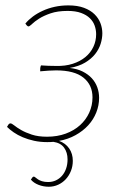

<svg xmlns="http://www.w3.org/2000/svg" viewBox="-20 -521 459 712"><path d="M105.5 134Q108 134 111.5 137.2Q115 140.5 120.8 144.2Q126.5 148 135.8 151Q145 154 158.5 154Q174 154 187 148Q200 142 209.8 131Q219.5 120 225 104.5Q230.5 89 230.5 70Q230.5 44.5 217.8 26.8Q205 9 178 5Q172.5 5.5 166.8 5.8Q161 6 155 6Q129 6 106.2 1Q83.5 -4 64.5 -12Q45.5 -20 30.8 -30.2Q16 -40.5 6 -50.5L11.5 -59.5Q14.5 -63.5 18.5 -63.5Q23.5 -63.5 33 -55.8Q42.5 -48 58.5 -38.8Q74.5 -29.5 98 -21.8Q121.5 -14 154.5 -14Q192.5 -14 223.8 -25.5Q255 -37 277 -57Q299 -77 311 -103.5Q323 -130 323 -160Q323 -206 289.5 -233Q256 -260 188 -260Q173.5 -260 159.8 -259Q146 -258 129 -256.5Q129 -262 129.2 -267.5Q129.5 -273 132 -278.5Q146 -277.5 159.5 -277Q173 -276.5 187.5 -276.5Q222 -275.5 249.8 -284.5Q277.5 -293.5 296.8 -309.5Q316 -325.5 326.2 -347.2Q336.5 -369 336.5 -394Q336.5 -410.5 331 -426Q325.5 -441.5 313.2 -453.5Q301 -465.5 280.8 -473Q260.5 -480.5 231 -480.5Q193.5 -480.5 167.5 -471.5Q141.5 -462.5 124.8 -451.8Q108 -441 98.8 -432Q89.5 -423 85.5 -423Q83 -423 79.5 -426.5L74 -433.5Q85.5 -447.5 102 -459.8Q118.5 -472 138.8 -481.2Q159 -490.5 183 -495.8Q207 -501 233.5 -501Q267.5 -501 291.5 -492Q315.5 -483 330.5 -468.2Q345.5 -453.5 352.5 -435Q359.5 -416.5 359.5 -397.5Q359.5 -378.5 353.2 -358.5Q347 -338.5 332.8 -320.5Q318.5 -302.5 295.5 -288.8Q272.5 -275 238.5 -269Q266 -266 286.5 -255.8Q307 -245.5 320.5 -230.8Q334 -216 340.8 -197.2Q347.5 -178.5 347.5 -158Q347.5 -130 337 -103.8Q326.5 -77.5 307 -56.2Q287.5 -35 260 -19.8Q232.5 -4.5 199 1.5Q223 10 236.5 29.5Q250 49 250 75.5Q250 95.5 243 113Q236 130.5 224 143.5Q212 156.5 195.8 164Q179.5 171.5 161 171.5Q141 171.5 123 164.5Q105 157.5 94.5 145L100.5 136.5Q102 134 105.5 134Z"/></svg>

Font: Lato Thin
Style: Italic
Weight: 200
Italic angle: -7°
Designer: Lukasz Dziedzic
Foundry: tyPoland Lukasz Dziedzic
Version: Version 2.007; 2014-02-27